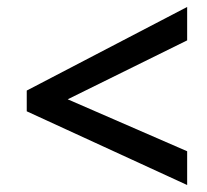

<svg xmlns="http://www.w3.org/2000/svg" viewBox="-20 -635 591 547"><path d="M513.2 -107.9 56.2 -317.9V-377L513.2 -615.2V-520L172.9 -352.1L513.2 -204.1Z"/></svg>

Font: TypoPRO Open Sans
Style: Italic
Weight: 600
Italic angle: -12°
Foundry: Ascender Corporation
Version: Version 1.10